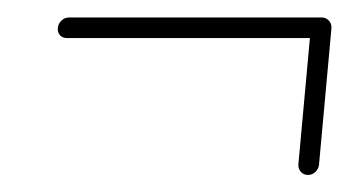

<svg xmlns="http://www.w3.org/2000/svg" viewBox="-20 -340 407 224"><path d="M366.7 -308.1Q366.7 -303 362.6 -299.3Q358.5 -295.6 353.3 -295.6H58.1Q53.3 -295.6 50.4 -298.5Q47.4 -301.5 47.4 -305.9Q47.4 -311.5 51.3 -315.6Q55.2 -319.6 60.4 -319.6H355.6Q360 -319.6 363.3 -316.3Q366.7 -313 366.7 -308.1ZM339.3 -135.9Q334.4 -135.9 331.1 -139.4Q327.8 -143 328.1 -148.1L342.6 -307H366.7L352.2 -148.1Q351.9 -143.3 348.1 -139.6Q344.4 -135.9 339.3 -135.9Z"/></svg>

Font: 26F Galaxy Sans Thin
Style: Italic
Weight: 100
Italic angle: -4.99998°
Designer: C₂₉H₂₅N₃O₅
Version: Version 1.200